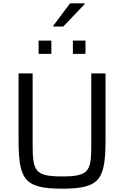

<svg xmlns="http://www.w3.org/2000/svg" viewBox="-20 -1131 749 1159"><path d="M302 -976V-971H362L491 -1106V-1111H403ZM213 -886V-806H290V-886ZM420 -886V-806H496V-886ZM355 8C591 8 617 -52 617 -300V-688H531V-267C531 -100 523 -66 355 -66C187 -66 177 -100 177 -267V-688H92V-300C92 -52 119 8 355 8Z"/></svg>

Font: Saira UNSAM
Style: Regular
Weight: 400
Designer: Hector Gatti with collaboration of the Omnibus-Type team
Foundry: Omnibus-Type
Version: Version 0.072;PS 000.072;hotconv 1.0.88;makeotf.lib2.5.64775